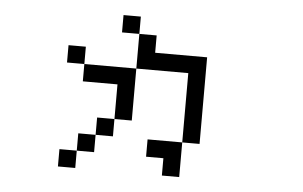

<svg xmlns="http://www.w3.org/2000/svg" viewBox="-44 -564 1089 690"><g transform="rotate(5 500.0 -219.0)"><path d="M250 0H187.5V62.5H250ZM250 0H312.5V-62.5H250ZM562.5 0V62.5H625Q625 62.5 625 -62.5H500V0ZM312.5 -62.5H375V-125H312.5ZM625 -62.5H687.5V-375H500V-437.5H437.5Q437.5 -437.5 437.5 -312.5H250V-250H375Q375 -250 375 -125H437.5V-312.5H625Q625 -312.5 625 -62.5ZM250 -312.5V-375H187.5V-312.5ZM437.5 -437.5V-500H375V-437.5Z"/></g></svg>

Font: Unifont
Style: Regular
Weight: 500
Version: Version 15.1.04